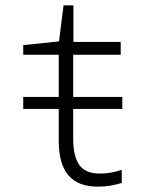

<svg xmlns="http://www.w3.org/2000/svg" viewBox="-20 -689 540 719"><path d="M67 -281V-326H200V-484H67V-520L201 -534L218 -669H255V-532H432V-484H254V-326H438V-281H254V-170Q254 -105 276.5 -72Q299 -39 354 -39Q395 -39 436 -53V-4Q417 2 394.5 6Q372 10 347 10Q273 10 236.5 -32Q200 -74 200 -162V-281Z"/></svg>

Font: Noto Sans Mono ExtraCondensed Light
Style: Regular
Weight: 300
Width: 2
Designer: Monotype Design Team
Foundry: Monotype Imaging Inc.
Version: Version 2.014; ttfautohint (v1.8.4.7-5d5b)